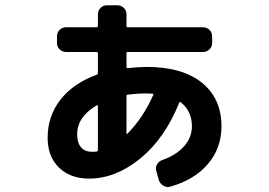

<svg xmlns="http://www.w3.org/2000/svg" viewBox="-20 -658 1040 742"><path d="M353.5 -251Q277.3 -205.1 278.3 -137.7Q278.3 -105.5 293.5 -88.4Q308.6 -71.3 335.9 -71.3Q346.7 -71.3 352.5 -72.3Q357.4 -72.3 358.4 -78.1V-248Q357.4 -252.9 353.5 -251ZM545.9 -296.9Q510.7 -296.9 472.7 -292Q468.8 -292 468.8 -286.1V-141.6Q468.8 -140.6 469.7 -140.1Q470.7 -139.6 471.7 -140.6Q532.2 -201.2 572.3 -291Q574.2 -295.9 569.3 -295.9Q566.4 -295.9 558.1 -296.4Q549.8 -296.9 545.9 -296.9ZM324.2 32.2Q252 32.2 208 -10.3Q164.1 -52.7 164.1 -126Q164.1 -209 213.4 -272.5Q262.7 -335.9 353.5 -369.1Q357.4 -370.1 358.4 -375V-452.1Q358.4 -457 352.5 -457H236.3Q221.7 -457 210.9 -466.8Q200.2 -476.6 200.2 -492.2V-517.6Q200.2 -532.2 210.4 -542.5Q220.7 -552.7 236.3 -552.7H352.5Q357.4 -552.7 358.4 -557.6V-602.5Q358.4 -617.2 368.7 -627.4Q378.9 -637.7 393.6 -637.7H432.6Q447.3 -637.7 458 -627.9Q468.8 -618.2 468.8 -602.5V-557.6Q468.8 -552.7 473.6 -552.7H763.7Q778.3 -552.7 789.1 -543Q799.8 -533.2 799.8 -517.6V-492.2Q799.8 -477.5 789.6 -467.3Q779.3 -457 763.7 -457H473.6Q468.8 -457 468.8 -452.1V-400.4Q468.8 -395.5 472.7 -394.5Q503.9 -398.4 545.9 -399.4Q684.6 -399.4 760.3 -338.4Q835.9 -277.3 835.9 -169.9Q835.9 -85.9 783.7 -24.4Q731.4 37.1 637.7 63.5Q624 67.4 611.3 59.6Q598.6 51.8 593.8 38.1L584 2.9Q580.1 -10.7 586.9 -22.9Q593.8 -35.2 608.4 -40Q661.1 -58.6 691.4 -92.8Q721.7 -127 721.7 -169.9Q721.7 -228.5 678.7 -262.7Q674.8 -266.6 672.9 -261.7Q617.2 -123 522 -45.4Q426.8 32.2 324.2 32.2Z"/></svg>

Font: Rounded-L Mgen+ 1m bold
Style: Bold
Weight: 700
Designer: [Source Han Sans]
Ryoko NISHIZUKA  (kana & ideographs); Paul D. Hunt (Latin, Greek & Cyrillic); Wenlong ZHANG  (bopomofo
Version: Version 1.059.20150602